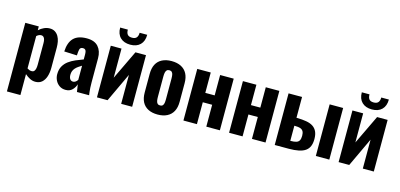

<svg xmlns="http://www.w3.org/2000/svg" viewBox="-81 -1340 4321 2076"><g transform="rotate(15 2079.5 -302.0)"><path d="M52 190V-578H203V-535Q230 -560 261.5 -574Q293 -588 325 -588Q360 -588 384 -572.5Q408 -557 423 -531Q438 -505 444 -473Q450 -441 450 -408V-182Q450 -126 436 -83Q422 -40 393.5 -15Q365 10 320 10Q289 10 259.5 -5Q230 -20 203 -44V190ZM253 -91Q272 -91 281.5 -102.5Q291 -114 295 -133Q299 -152 299 -175V-417Q299 -438 295 -455Q291 -472 281 -482.5Q271 -493 254 -493Q240 -493 227 -486.5Q214 -480 203 -470V-108Q215 -100 227 -95.5Q239 -91 253 -91Z M659 10Q618 10 588.5 -11Q559 -32 544 -64Q529 -96 529 -130Q529 -184 550 -221Q571 -258 605 -283Q639 -308 681 -326Q723 -344 765 -359V-413Q765 -432 762 -446Q759 -460 750.5 -467.5Q742 -475 726 -475Q710 -475 701.5 -468.5Q693 -462 689.5 -449.5Q686 -437 685 -422L682 -382L539 -388Q544 -490 592.5 -539Q641 -588 739 -588Q827 -588 869 -539.5Q911 -491 911 -412V-143Q911 -109 912.5 -82.5Q914 -56 916.5 -35.5Q919 -15 921 0H785Q782 -22 778 -48Q774 -74 772 -83Q762 -47 734 -18.5Q706 10 659 10ZM714 -97Q725 -97 735 -102Q745 -107 752.5 -115Q760 -123 765 -130V-289Q744 -276 726 -263.5Q708 -251 695 -236Q682 -221 675 -203Q668 -185 668 -162Q668 -132 680 -114.5Q692 -97 714 -97Z M1009 0V-578H1129V-252L1285 -578H1403V0H1280V-324L1128 0ZM1208 -643Q1137 -643 1096.5 -682.5Q1056 -722 1056 -794H1142Q1142 -758 1157 -739.5Q1172 -721 1208 -721Q1243 -721 1258.5 -740Q1274 -759 1274 -794H1359Q1359 -722 1319 -682.5Q1279 -643 1208 -643Z M1689 10Q1627 10 1583 -12.5Q1539 -35 1516.5 -78Q1494 -121 1494 -185V-393Q1494 -457 1516.5 -500Q1539 -543 1583 -565.5Q1627 -588 1689 -588Q1751 -588 1795 -565.5Q1839 -543 1862 -500Q1885 -457 1885 -393V-185Q1885 -121 1862 -78Q1839 -35 1795 -12.5Q1751 10 1689 10ZM1690 -92Q1709 -92 1719 -102.5Q1729 -113 1732 -131.5Q1735 -150 1735 -174V-403Q1735 -428 1732 -446Q1729 -464 1719 -475Q1709 -486 1690 -486Q1671 -486 1661 -475Q1651 -464 1647.5 -446Q1644 -428 1644 -403V-174Q1644 -150 1647.5 -131.5Q1651 -113 1661 -102.5Q1671 -92 1690 -92Z M1977 0V-578H2128V-350H2233V-578H2385V0H2233V-245H2128V0Z M2488 0V-578H2639V-350H2744V-578H2896V0H2744V-245H2639V0Z M2999 0V-578H3150V-345Q3151 -345 3152 -345Q3153 -345 3154.5 -345Q3156 -345 3157 -345Q3217 -344 3262 -336Q3307 -328 3336.5 -308.5Q3366 -289 3381.5 -256Q3397 -223 3397 -173Q3397 -126 3383.5 -93Q3370 -60 3341 -39.5Q3312 -19 3266 -9.5Q3220 0 3156 0ZM3150 -87H3153Q3193 -87 3216.5 -94.5Q3240 -102 3250 -121Q3260 -140 3260 -172Q3260 -204 3250 -222Q3240 -240 3217.5 -248Q3195 -256 3156 -256Q3155 -256 3153 -256Q3151 -256 3150 -256ZM3459 0V-578H3610V0Z M3714 0V-578H3834V-252L3990 -578H4108V0H3985V-324L3833 0ZM3913 -643Q3842 -643 3801.5 -682.5Q3761 -722 3761 -794H3847Q3847 -758 3862 -739.5Q3877 -721 3913 -721Q3948 -721 3963.5 -740Q3979 -759 3979 -794H4064Q4064 -722 4024 -682.5Q3984 -643 3913 -643Z"/></g></svg>

Font: Oswald SemiBold
Style: Regular
Weight: 600
Designer: Vernon Adams
Foundry: Vernon Adams
Version: Version 4.100; ttfautohint (v1.8.1.43-b0c9)